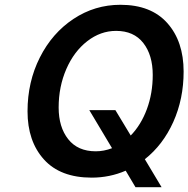

<svg xmlns="http://www.w3.org/2000/svg" viewBox="-20 -734 787 802"><path d="M585 -69 655 48H546L505 -21Q438 8 363 8Q232 8 163.5 -68Q95 -144 95 -269Q95 -392 146.5 -494Q198 -596 287 -655Q376 -714 483 -714Q611 -714 679 -637.5Q747 -561 747 -435Q747 -321 704 -225Q661 -129 585 -69ZM448 -115 353 -274H462L526 -168Q569 -212 593.5 -278Q618 -344 618 -421Q618 -504 578.5 -554.5Q539 -605 465 -605Q400 -605 344.5 -562Q289 -519 257 -445.5Q225 -372 225 -285Q225 -203 265 -152.5Q305 -102 380 -102Q414 -102 448 -115Z"/></svg>

Font: Be Vietnam SemiBold
Style: Italic
Weight: 600
Italic angle: -9.556°
Designer: Gabriel Lam
Foundry: TypeRant
Version: Version 3.000